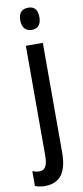

<svg xmlns="http://www.w3.org/2000/svg" viewBox="-128 -782 458 1059"><g transform="rotate(-10 101.0 -252.5)"><path d="M58 -683C58 -643 78 -621 113 -621C147 -621 165 -643 165 -683C165 -723 149 -745 113 -745C76 -745 58 -724 58 -683ZM36 240C116 239 159 188 159 75V-540H64V74C64 130 50 155 18 155C6 155 -7 152 -21 147V230C-4 237 15 240 36 240Z"/></g></svg>

Font: Noto Sans Gujarati ExtraCondensed Medium
Style: Regular
Weight: 500
Width: 2
Designer: Jelle Bosma - Monotype Design Team, Universal Thirst
Foundry: Monotype Imaging Inc.
Version: Version 2.106